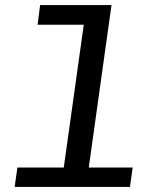

<svg xmlns="http://www.w3.org/2000/svg" viewBox="-20 -741 640 761"><path d="M222 0 312 -643H129L139 -721H422L321 0ZM38 0 49 -77H506L495 0Z"/></svg>

Font: Chivo Mono
Style: Italic
Weight: 400
Italic angle: -8.05°
Monospace: yes
Version: Version 1.008